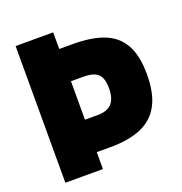

<svg xmlns="http://www.w3.org/2000/svg" viewBox="-124 -787 851 896"><g transform="rotate(-20 302.0 -339.5)"><path d="M49.7 0V-678.9H236.3V-596.4H305.2Q395.7 -596.4 457.1 -572.7Q518.5 -549 549.6 -494Q580.7 -439.1 580.7 -345.3Q580.7 -251.4 549.6 -193.9Q518.5 -136.3 457.1 -110.2Q395.7 -84.1 305.2 -84.1H236.3V0ZM236.3 -245.2H299.2Q347.3 -245.2 369.7 -269.7Q392 -294.2 392 -344.7Q392 -396.3 370 -416.2Q347.9 -436.2 299.2 -436.2H236.3Z"/></g></svg>

Font: TitilliumWeb ExtraLight
Style: Regular
Weight: 400
Designer: Mohamed Gaber, Accademia di Belle Arti di Urbino and others
Foundry: Kief Type Foundry, Accademia di Belle Arti di Urbino and others
Version: Version 3.000; ttfautohint (v1.8.2)